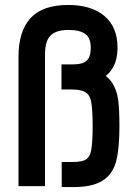

<svg xmlns="http://www.w3.org/2000/svg" viewBox="-20 -737 545 781"><path d="M276.9 -78.1Q315.4 -78.1 332 -89.8Q347.2 -102.1 351.1 -127Q356.9 -157.2 356.9 -225.1Q356.9 -290 351.1 -321.8Q346.7 -349.1 330.1 -359.9Q313 -373 271 -373H230V-475.1H276.9Q318.8 -475.1 333 -491.2Q349.1 -505.4 349.1 -543Q349.1 -581.1 329.1 -597.2Q306.6 -615.2 258.8 -615.2Q207 -615.2 185.1 -591.8Q163.1 -569.8 163.1 -515.1V20H55.2V-505.9Q55.2 -608.4 103 -662.1Q151.9 -716.8 257.8 -716.8Q351.6 -716.8 404.8 -671.9Q458 -627 458 -543.9Q458 -493.7 439 -461.9Q429.7 -443.8 410.2 -428.2Q427.2 -414.6 437 -398.9Q455.1 -371.1 460.9 -330.1Q465.8 -288.6 465.8 -225.1Q465.8 -133.3 453.1 -84Q439.5 -28.3 397 -2Q356.4 23.9 279.8 23.9H231V-78.1Z"/></svg>

Font: D-DIN-PRO SemiBold
Style: Bold
Weight: 600
Designer: datto
Foundry: CyberFei
Version: Version 1.000;hotconv 1.0.109;makeotfexe 2.5.65596